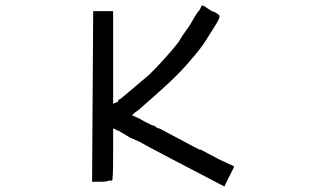

<svg xmlns="http://www.w3.org/2000/svg" viewBox="-20 -633 1157 677"><path d="M695.3 -613.3Q699.2 -613.3 703.1 -609.4L714.8 -601.6L726.6 -593.8L738.3 -589.8Q746.1 -585.9 753.9 -578.1Q753.9 -570.3 752 -566.4Q750 -562.5 746.1 -554.7Q726.6 -523.4 707 -492.2Q687.5 -460.9 656.2 -425.8Q621.1 -382.8 570.3 -335.9Q519.5 -289.1 464.8 -242.2Q457 -238.3 445.3 -226.6Q453.1 -222.7 462.9 -218.8Q472.7 -214.8 492.2 -203.1L515.6 -191.4Q519.5 -191.4 527.3 -187.5Q535.2 -183.6 527.3 -187.5Q535.2 -179.7 543 -179.7L660.2 -117.2L675.8 -109.4Q679.7 -109.4 679.7 -107.4Q679.7 -105.5 683.6 -105.5H687.5L753.9 -70.3L804.7 -46.9V-43L773.4 19.5V23.4H769.5L753.9 15.6L582 -74.2L507.8 -113.3L472.7 -132.8L437.5 -148.4L398.4 -171.9Q394.5 -171.9 388.7 -175.8Q382.8 -179.7 378.9 -179.7V-89.8Q378.9 3.9 375 3.9H363.3Q355.5 7.8 339.8 7.8H304.7V3.9L308.6 -589.8V-593.8H378.9V-589.8V-425.8V-265.6L382.8 -269.5L394.5 -273.4L398.4 -281.2L406.2 -285.2Q429.7 -304.7 457 -328.1Q484.4 -351.6 507.8 -371.1Q566.4 -429.7 609.4 -484.4L621.1 -503.9L648.4 -543Q660.2 -562.5 668 -576.2Q675.8 -589.8 683.6 -597.7L691.4 -613.3Z"/></svg>

Font: 和音 by 宁静之雨，公众号njzyshare
Style: Regular
Weight: 400
Designer: Steve Matteson
Foundry: Ascender Corporation
Version: Version 6.00;June 8, 2018;FontCreator 11.0.0.2388 32-bit